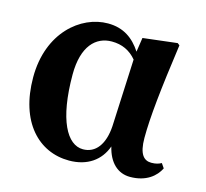

<svg xmlns="http://www.w3.org/2000/svg" viewBox="-88 -663 839 781"><g transform="rotate(15 331.0 -273.0)"><path d="M400 -164C395 -86 361 -42 308 -42C241 -42 189 -134 189 -325C189 -445 242 -496 309 -496C352 -496 386 -480 413 -448ZM633 -71C622 -65 610 -61 591 -61C560 -61 538 -82 538 -152C538 -238 551 -360 578 -552L569 -559L425 -542L416 -482C384 -531 341 -563 275 -563C161 -563 37 -461 37 -273C37 -85 137 17 265 17C342 17 395 -21 417 -83C432 -19 470 17 522 17C590 17 629 -17 646 -52Z"/></g></svg>

Font: Noto Serif KR Black
Style: Regular
Weight: 900
Version: Version 1.001;PS 1.001;hotconv 16.6.54;makeotf.lib2.5.65590